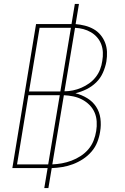

<svg xmlns="http://www.w3.org/2000/svg" viewBox="-20 -858 640 980"><path d="M206 102 223 0H43L164 -735H341Q342 -735 343 -735Q344 -735 345 -735L362 -838H383L366 -735Q390 -733 413.5 -727Q437 -721 457.5 -709.5Q478 -698 493 -680Q508 -662 516.5 -640Q525 -618 526 -593.5Q527 -569 523 -544Q518 -516 505.5 -487.5Q493 -459 471 -437.5Q449 -416 421.5 -402.5Q394 -389 365 -382Q397 -374 425 -357Q453 -340 470.5 -313.5Q488 -287 492.5 -253.5Q497 -220 491 -186Q487 -159 476.5 -132.5Q466 -106 447 -84Q428 -62 403.5 -46Q379 -30 352.5 -20Q326 -10 298.5 -5.5Q271 -1 244 0L227 102ZM128 -391H288L342 -716H182ZM309 -392Q330 -392 352 -396.5Q374 -401 395 -410Q416 -419 435 -432.5Q454 -446 468.5 -464.5Q483 -483 491 -504Q499 -525 502 -547Q506 -569 505 -591Q504 -613 496.5 -632.5Q489 -652 475.5 -667.5Q462 -683 444 -693.5Q426 -704 405.5 -709.5Q385 -715 363 -716ZM67 -19H226L285 -372Q285 -372 285 -372Q285 -372 285 -372H284Q284 -372 284 -372Q284 -372 284 -372H125ZM247 -19Q272 -20 296.5 -24.5Q321 -29 345 -38Q369 -47 391.5 -61.5Q414 -76 431 -96Q448 -116 457.5 -140Q467 -164 471 -189Q475 -213 473.5 -238Q472 -263 462.5 -284.5Q453 -306 436.5 -322.5Q420 -339 399 -350Q378 -361 354 -366Q330 -371 306 -372Z"/></svg>

Font: Iosevka Curly Thin Extended
Style: Italic
Weight: 100
Width: 7
Italic angle: -9°
Monospace: yes
Designer: Belleve Invis
Foundry: Belleve Invis
Version: Version 11.1.0; ttfautohint (v1.8.3)